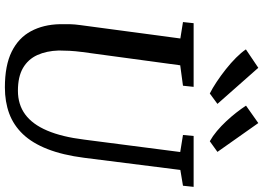

<svg xmlns="http://www.w3.org/2000/svg" viewBox="-162 -878 1051 766"><g transform="rotate(90 363.0 -495.5)"><path d="M658.5 -690 610 -306Q599 -220.5 575.2 -160Q551.5 -99.5 515.8 -62Q480 -24.5 433.2 -7.2Q386.5 10 329 10Q241.5 10 186.5 -17.2Q131.5 -44.5 105 -94Q78.5 -143.5 77 -209Q76.5 -228 77 -248.5Q77.5 -269 80.5 -290L134 -690L68.5 -700.5L73 -743H327L322.5 -700.5L241 -689.5L188 -298.5Q184.5 -271.5 183.2 -248.2Q182 -225 182 -205Q183.5 -156 200.2 -119.2Q217 -82.5 251.8 -62.2Q286.5 -42 342.5 -42Q397.5 -42 437 -71Q476.5 -100 501.5 -158.8Q526.5 -217.5 537.5 -306.5L587 -689.5L519 -700.5L523 -743H726L721.5 -700.5ZM586.5 -838 544 -807.5Q523.5 -819 503.2 -836Q483 -853 464.5 -872.8Q446 -892.5 430 -913Q414 -933.5 402 -952L471.5 -1001ZM395 -838 353.5 -807.5Q332.5 -818 307.2 -834.8Q282 -851.5 256.8 -871.5Q231.5 -891.5 210.8 -912.2Q190 -933 177.5 -951.5L251 -1001Z"/></g></svg>

Font: Merriweather 24pt
Style: Italic
Weight: 400
Italic angle: -7.8°
Designer: Eben Sorkin
Foundry: Eben Sorkin
Version: Version 2.101